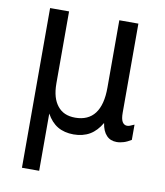

<svg xmlns="http://www.w3.org/2000/svg" viewBox="-84 -617 770 895"><g transform="rotate(10 301.0 -169.0)"><path d="M80.6 209H162.1V-62C176.3 -36.1 193.4 -17.1 214.8 -4.4C235.4 7.8 261.2 14.2 290 14.2C318.8 14.2 345.2 7.8 366.7 -4.9C388.2 -17.6 406.2 -37.1 421.4 -63C425.3 -37.1 433.6 -18.1 445.8 -5.4C458 7.8 474.1 14.2 494.1 14.2C505.4 14.2 516.1 12.2 527.3 8.8C537.6 5.9 550.3 -0.5 562.5 -7.8V-80.1C553.2 -75.7 546.4 -72.8 542 -71.3C537.6 -69.8 533.2 -68.8 528.8 -68.8C520 -68.8 511.7 -73.2 506.3 -82.5C501 -91.8 498.5 -106 498.5 -125V-546.9H408.2V-228C408.2 -173.8 397.9 -133.3 377 -105.5C356 -77.6 324.2 -64 284.2 -64C246.6 -64 219.2 -76.2 199.7 -101.1C181.6 -124 170.4 -156.7 170.4 -207V-546.9H80.6Z"/></g></svg>

Font: Hack
Style: Regular
Weight: 400
Monospace: yes
Designer: Christopher Simpkins
Foundry: Christopher Simpkins
Version: Version 2.010